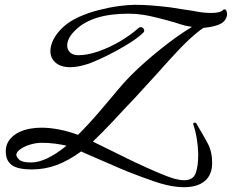

<svg xmlns="http://www.w3.org/2000/svg" viewBox="-20 -689 966 800"><path d="M746 91Q739 91 731 90.5Q723 90 715 89Q676 85 624.5 67.5Q573 50 517 28Q480 13 432.5 -8Q385 -29 347 -45Q339 -49 331.5 -52Q324 -55 318 -58Q266 -20 216.5 -1.5Q167 17 112 17Q55 17 29.5 -1Q4 -19 4 -59Q4 -94 31 -119Q58 -144 106 -153Q117 -155 128.5 -156Q140 -157 152 -157Q187 -157 226 -149.5Q265 -142 305 -127Q352 -174 397.5 -227.5Q443 -281 485 -331Q524 -376 576 -422.5Q628 -469 682 -510Q736 -551 780 -577L763 -580Q750 -582 735 -587Q720 -592 703 -597Q684 -602 664.5 -607.5Q645 -613 631 -616Q604 -623 575.5 -627.5Q547 -632 515 -632Q366 -632 297 -566Q260 -532 260 -499Q260 -482 272 -470.5Q284 -459 307 -459Q343 -459 387.5 -474Q432 -489 477 -515Q522 -541 558 -573Q563 -576 566 -576Q572 -576 576.5 -571.5Q581 -567 581 -562Q581 -557 578 -554Q560 -536 530.5 -516.5Q501 -497 467 -478.5Q433 -460 401.5 -445.5Q370 -431 348 -423Q326 -416 307.5 -412.5Q289 -409 273 -409Q233 -409 211.5 -428Q190 -447 190 -476Q190 -499 203 -525Q216 -551 243 -576Q270 -601 309 -618.5Q348 -636 391 -647Q434 -658 474 -663.5Q514 -669 543 -669Q578 -669 615 -666Q652 -663 692 -658Q712 -655 732.5 -651.5Q753 -648 769 -646Q777 -645 783 -644Q789 -643 793 -642Q813 -638 830 -636.5Q847 -635 860 -635Q900 -635 911 -649L919 -650Q926 -643 926 -630Q926 -615 914 -601Q894 -579 828 -573Q776 -539 692 -446Q680 -433 666.5 -418Q653 -403 638 -386L542 -281Q518 -256 495 -231.5Q472 -207 450 -183Q429 -161 408.5 -140Q388 -119 367 -99L426 -70L538 -15Q587 8 632 27.5Q677 47 708 56Q731 62 747 62Q784 62 795 33.5Q806 5 806 -47Q805 -82 799.5 -114Q794 -146 786 -169Q785 -170 785 -172Q785 -177 791 -178H793Q796 -178 798.5 -174.5Q801 -171 803 -166Q827 -126 845.5 -91.5Q864 -57 864 -10Q864 39 833.5 65Q803 91 746 91ZM109 -12Q172 -12 257 -82Q236 -87 209 -90.5Q182 -94 155 -94Q130 -94 105.5 -86.5Q81 -79 65 -67.5Q49 -56 48 -44Q48 -35 61 -23Q74 -12 109 -12Z"/></svg>

Font: Birthstone Bounce Medium
Style: Regular
Weight: 500
Designer: Robert E. Leuschke
Foundry: Rob Leuschke
Version: Version 1.010; ttfautohint (v1.8.3)